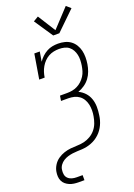

<svg xmlns="http://www.w3.org/2000/svg" viewBox="-211 -1045 923 1325"><g transform="rotate(-20 250.0 -382.0)"><path d="M123 205Q106 205 89 202.5Q72 200 57 193.5Q42 187 29.5 176.5Q17 166 10 151Q3 136 2 118.5Q1 101 4 84Q8 60 22 37.5Q36 15 57.5 0Q79 -15 103.5 -23Q128 -31 152.5 -33.5Q177 -36 202 -36.5Q227 -37 251 -42.5Q275 -48 298 -61.5Q321 -75 337.5 -95Q354 -115 363 -139Q372 -163 376 -188Q380 -209 380 -231Q380 -253 375.5 -273.5Q371 -294 360.5 -312Q350 -330 333.5 -342Q317 -354 296.5 -359Q276 -364 254 -364H201L207 -401H260Q279 -401 298 -404.5Q317 -408 335 -417Q353 -426 368 -440Q383 -454 394 -471Q405 -488 410.5 -507Q416 -526 419 -545Q422 -564 422.5 -584Q423 -604 419 -622.5Q415 -641 406 -657.5Q397 -674 382.5 -685.5Q368 -697 349 -701.5Q330 -706 310 -706Q291 -706 271 -702Q251 -698 233 -688Q215 -678 200.5 -663Q186 -648 175.5 -630Q165 -612 159 -593Q153 -574 150 -554H110L140 -735H180L168 -664Q181 -683 197.5 -698.5Q214 -714 233.5 -724.5Q253 -735 274 -739Q295 -743 316 -743Q341 -743 365 -737Q389 -731 408 -717Q427 -703 439.5 -682.5Q452 -662 457.5 -639Q463 -616 463 -590.5Q463 -565 459 -540Q455 -515 446 -490Q437 -465 421 -443.5Q405 -422 382.5 -406.5Q360 -391 335 -382Q361 -370 380.5 -349Q400 -328 409.5 -300.5Q419 -273 419.5 -242.5Q420 -212 415 -181Q413 -164 408 -146.5Q403 -129 395.5 -113Q388 -97 377.5 -82Q367 -67 353 -54Q339 -41 323.5 -31.5Q308 -22 291 -15.5Q274 -9 256.5 -5.5Q239 -2 222 -1Q205 0 187.5 0.5Q170 1 152.5 3.5Q135 6 118 11Q101 16 85 26Q69 36 58 51.5Q47 67 45 84Q42 102 45 119Q48 136 60 147.5Q72 159 88.5 163.5Q105 168 123 168H166V205ZM305 -807 213 -944 250 -966 332 -836 456 -969 488 -941 350 -807Z"/></g></svg>

Font: Iosevka Slab Extralight
Style: Italic
Weight: 200
Italic angle: -9°
Monospace: yes
Designer: Belleve Invis
Foundry: Belleve Invis
Version: Version 11.1.1; ttfautohint (v1.8.3)